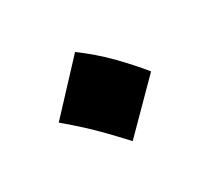

<svg xmlns="http://www.w3.org/2000/svg" viewBox="-64 -519 469 431"><g transform="rotate(-30 170.5 -303.0)"><path d="M175 -184Q151 -210 132.5 -229Q114 -248 95.5 -265Q77 -282 52 -303L163 -422Q201 -394 232 -362.5Q263 -331 289 -299Z"/></g></svg>

Font: Noto Sans Arabic UI Cn XBd
Style: Regular
Weight: 800
Width: 3
Designer: Monotype Design Team, Nadine Chahine and Nizar Qandah
Foundry: Monotype Imaging Inc.
Version: Version 2.010; ttfautohint (v1.8.4.7-5d5b)